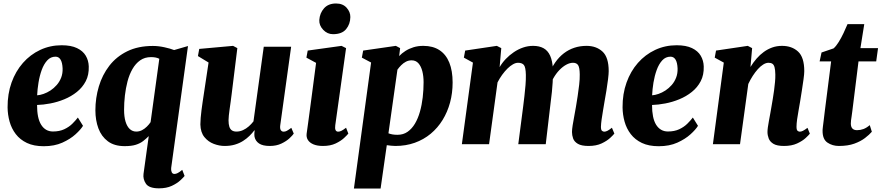

<svg xmlns="http://www.w3.org/2000/svg" viewBox="-20 -827 5055 1101"><path d="M456 -105.5Q443 -84 413 -56.8Q383 -29.5 337.5 -9Q292 11.5 231 11.5Q174 11.5 134.5 -7.2Q95 -26 70.5 -58Q46 -90 35 -129.8Q24 -169.5 23.5 -211Q23 -288.5 46.2 -353.5Q69.5 -418.5 111.5 -466.2Q153.5 -514 210.5 -540.8Q267.5 -567.5 333.5 -567.5Q387.5 -567.5 421.5 -551.2Q455.5 -535 471.8 -507.5Q488 -480 489 -446Q490.5 -397.5 471.8 -361.5Q453 -325.5 420.8 -299.8Q388.5 -274 349 -257.8Q309.5 -241.5 268.8 -233.8Q228 -226 192.5 -225Q192.5 -187.5 198.2 -159.2Q204 -131 215.8 -112Q227.5 -93 244.5 -83Q261.5 -73 283.5 -73Q321 -73 348.2 -85.8Q375.5 -98.5 394.5 -117.2Q413.5 -136 426.5 -153ZM298.5 -502Q270.5 -502 251 -480.8Q231.5 -459.5 219.2 -425.8Q207 -392 200.8 -353.5Q194.5 -315 193 -280.5Q209.5 -281.5 229.8 -288.5Q250 -295.5 269.5 -308.2Q289 -321 305.2 -339.5Q321.5 -358 330.8 -382Q340 -406 339 -435Q337.5 -468.5 327.2 -485.2Q317 -502 298.5 -502Z M961.5 136.5Q960 149.5 964.5 160Q969 170.5 980.5 170.5Q989 170.5 999.2 165.2Q1009.5 160 1025 147L1038.5 182Q1032.5 190 1014 207.2Q995.5 224.5 965 238.8Q934.5 253 891.5 253Q835 253 817 226.8Q799 200.5 803 170L833 -46.5Q818 -31.5 801 -18.2Q784 -5 759.2 3Q734.5 11 695 11Q635.5 11 598.5 -16.8Q561.5 -44.5 544.2 -91Q527 -137.5 527 -194.5Q527 -265 546.8 -331.2Q566.5 -397.5 607 -450Q647.5 -502.5 709.8 -533Q772 -563.5 856.5 -563.5Q888.5 -563.5 922.8 -556Q957 -548.5 978.5 -540L1058 -563ZM893.5 -490Q882.5 -495.5 870.8 -497.5Q859 -499.5 846 -499.5Q810 -499.5 783.8 -481Q757.5 -462.5 739.5 -431Q721.5 -399.5 711.2 -360.2Q701 -321 696.2 -279Q691.5 -237 691.5 -198Q691.5 -157.5 700 -129.5Q708.5 -101.5 724.2 -87Q740 -72.5 761.5 -72.5Q778.5 -72.5 793.8 -80.2Q809 -88 822 -100.8Q835 -113.5 843.5 -126.5Z M1268 10Q1237.5 10 1205.8 -2Q1174 -14 1152 -41Q1130 -68 1129 -113.5Q1129 -130.5 1130.8 -151.5Q1132.5 -172.5 1135.5 -195.5Q1138.5 -218.5 1142 -242.5Q1145.5 -266.5 1149 -289L1176 -468.5L1115 -505.5L1122.5 -546.5L1316.5 -564L1341 -551L1308.5 -288Q1306 -266.5 1302.8 -244.2Q1299.5 -222 1296.8 -201.5Q1294 -181 1292.2 -164.5Q1290.5 -148 1290.5 -137.5Q1290.5 -114.5 1295.2 -100.2Q1300 -86 1310 -79.2Q1320 -72.5 1336 -72.5Q1355.5 -72.5 1373.5 -80.8Q1391.5 -89 1406.8 -102.5Q1422 -116 1433.5 -131L1492.5 -559H1649.5L1587 -108.5Q1584.5 -89.5 1590.2 -80.8Q1596 -72 1606.5 -72Q1615.5 -72 1624.2 -76.5Q1633 -81 1650.5 -94L1664.5 -61Q1658.5 -51.5 1640.5 -34.5Q1622.5 -17.5 1593.8 -3.8Q1565 10 1527 10Q1486.5 10 1465.5 -4.2Q1444.5 -18.5 1439.5 -43Q1439 -46 1438.8 -50.2Q1438.5 -54.5 1438.5 -59.2Q1438.5 -64 1439.2 -69Q1440 -74 1440.5 -78.5L1438.5 -79.5Q1426.5 -63.5 1410.5 -47.8Q1394.5 -32 1373.8 -18.8Q1353 -5.5 1327 2.2Q1301 10 1268 10Z M1832 10Q1799.5 10 1777.5 0.8Q1755.5 -8.5 1745.5 -24.5Q1735.5 -40.5 1738.5 -61.5Q1741.5 -83.5 1745.8 -113.8Q1750 -144 1755 -181.8Q1760 -219.5 1766 -264.2Q1772 -309 1778.5 -359.8Q1785 -410.5 1792.5 -466.5L1737 -496.5L1744.5 -537L1938.5 -564L1964.5 -551L1902.5 -108.5Q1900 -90.5 1904.2 -81.2Q1908.5 -72 1919 -72Q1928 -72 1938 -77Q1948 -82 1964.5 -94.5L1977.5 -61Q1971 -52.5 1952.8 -35.5Q1934.5 -18.5 1904.5 -4.2Q1874.5 10 1832 10ZM1889.5 -631Q1857 -631 1833.2 -656.2Q1809.5 -681.5 1811 -712Q1813.5 -751.5 1838 -779.2Q1862.5 -807 1907 -807Q1946 -807 1967.8 -782.5Q1989.5 -758 1989 -729Q1988.5 -689 1964.8 -660Q1941 -631 1889.5 -631Z M2009.5 254 2108 -468.5 2055 -496.5 2062.5 -537 2250 -564 2274.5 -551 2269 -505.5Q2284 -521.5 2304.8 -534.8Q2325.5 -548 2351 -556Q2376.5 -564 2407.5 -564Q2462.5 -564 2500 -539.5Q2537.5 -515 2556.5 -468Q2575.5 -421 2575.5 -354Q2575.5 -293.5 2560.8 -239Q2546 -184.5 2518 -139Q2490 -93.5 2449.8 -60Q2409.5 -26.5 2358.2 -8.2Q2307 10 2247 10Q2235.5 10 2222.8 8.5Q2210 7 2198 5.5L2162.5 254ZM2207.5 -62.5Q2218 -58.5 2230.5 -56.2Q2243 -54 2259.5 -54Q2292.5 -54 2317.2 -71.2Q2342 -88.5 2359.5 -118Q2377 -147.5 2388 -186.2Q2399 -225 2404 -268.5Q2409 -312 2409 -355.5Q2409 -390 2401.8 -418.5Q2394.5 -447 2379.5 -464Q2364.5 -481 2340.5 -481Q2322.5 -481 2307.8 -473.2Q2293 -465.5 2280.8 -453.2Q2268.5 -441 2259 -427.5Z M2854.5 -551 2845 -442Q2859.5 -467 2880.5 -489Q2901.5 -511 2926.8 -528Q2952 -545 2979.8 -554.5Q3007.5 -564 3037 -564Q3072.5 -564 3097 -550.5Q3121.5 -537 3135 -507Q3148.5 -477 3151 -426.5Q3151 -418.5 3151 -409Q3151 -399.5 3150.2 -389.2Q3149.5 -379 3148 -369L3127 -398Q3142.5 -438.5 3164.2 -469.5Q3186 -500.5 3213.5 -521.5Q3241 -542.5 3273.5 -553.2Q3306 -564 3343.5 -564Q3399.5 -564 3435 -531.2Q3470.5 -498.5 3470.5 -419Q3470.5 -403.5 3466.8 -372.8Q3463 -342 3457.5 -308Q3452 -274 3447 -247Q3443 -222 3438.2 -194.8Q3433.5 -167.5 3430 -142.8Q3426.5 -118 3426 -100Q3426 -82 3432 -77Q3438 -72 3445 -72Q3453.5 -72 3463 -76.8Q3472.5 -81.5 3489 -94.5L3503 -61Q3497 -53 3478.8 -36Q3460.5 -19 3429.8 -4.5Q3399 10 3355 10Q3314.5 10 3293.8 -2.2Q3273 -14.5 3266.5 -33Q3260 -51.5 3260 -70Q3260 -84.5 3263.8 -108.5Q3267.5 -132.5 3273 -160.8Q3278.5 -189 3283 -216.5Q3287.5 -243.5 3292.5 -276Q3297.5 -308.5 3301.2 -341Q3305 -373.5 3304.5 -400.5Q3304 -440 3295 -453.5Q3286 -467 3266 -467Q3247.5 -467 3227.5 -456.2Q3207.5 -445.5 3188 -425.5Q3168.5 -405.5 3152.8 -377.5Q3137 -349.5 3127.5 -315.5L3151 -404.5Q3151 -382 3149.2 -354.8Q3147.5 -327.5 3144.8 -299.8Q3142 -272 3138.5 -247L3109.5 0H2952L2980 -216Q2983.5 -244 2987.2 -275.8Q2991 -307.5 2993.5 -339.2Q2996 -371 2995.5 -398Q2994.5 -442 2984 -454.5Q2973.5 -467 2950.5 -467Q2937 -467 2921.5 -458.2Q2906 -449.5 2890 -433.8Q2874 -418 2859.2 -397.5Q2844.5 -377 2833 -354.5L2784.5 0H2628.5L2692 -468L2640 -496.5L2647.5 -537L2829 -564Z M3982.5 -105.5Q3969.5 -84 3939.5 -56.8Q3909.5 -29.5 3864 -9Q3818.5 11.5 3757.5 11.5Q3700.5 11.5 3661 -7.2Q3621.5 -26 3597 -58Q3572.5 -90 3561.5 -129.8Q3550.5 -169.5 3550 -211Q3549.5 -288.5 3572.8 -353.5Q3596 -418.5 3638 -466.2Q3680 -514 3737 -540.8Q3794 -567.5 3860 -567.5Q3914 -567.5 3948 -551.2Q3982 -535 3998.2 -507.5Q4014.5 -480 4015.5 -446Q4017 -397.5 3998.2 -361.5Q3979.5 -325.5 3947.2 -299.8Q3915 -274 3875.5 -257.8Q3836 -241.5 3795.2 -233.8Q3754.5 -226 3719 -225Q3719 -187.5 3724.8 -159.2Q3730.5 -131 3742.2 -112Q3754 -93 3771 -83Q3788 -73 3810 -73Q3847.5 -73 3874.8 -85.8Q3902 -98.5 3921 -117.2Q3940 -136 3953 -153ZM3825 -502Q3797 -502 3777.5 -480.8Q3758 -459.5 3745.8 -425.8Q3733.5 -392 3727.2 -353.5Q3721 -315 3719.5 -280.5Q3736 -281.5 3756.2 -288.5Q3776.5 -295.5 3796 -308.2Q3815.5 -321 3831.8 -339.5Q3848 -358 3857.2 -382Q3866.5 -406 3865.5 -435Q3864 -468.5 3853.8 -485.2Q3843.5 -502 3825 -502Z M4283.5 -443Q4299.5 -469 4318.5 -491Q4337.5 -513 4360 -529.2Q4382.5 -545.5 4408.5 -554.8Q4434.5 -564 4464.5 -564Q4521 -564 4556.5 -531.2Q4592 -498.5 4592 -419Q4592 -403.5 4587.8 -372.8Q4583.5 -342 4578.2 -308Q4573 -274 4568.5 -247Q4564.5 -222 4559.5 -194.8Q4554.5 -167.5 4551 -142.8Q4547.5 -118 4547.5 -100Q4547.5 -82 4553.5 -77Q4559.5 -72 4566 -72Q4574.5 -72 4584.2 -76.8Q4594 -81.5 4610.5 -94L4624 -60.5Q4618 -52.5 4599.8 -35.5Q4581.5 -18.5 4550.5 -4.2Q4519.5 10 4476 10Q4435.5 10 4415.2 -2.2Q4395 -14.5 4388 -33Q4381 -51.5 4381 -70Q4381 -81 4383.2 -97.2Q4385.5 -113.5 4389.2 -133.5Q4393 -153.5 4396.8 -174.8Q4400.5 -196 4404 -216Q4407.5 -236.5 4411.5 -260.2Q4415.5 -284 4418.8 -308.5Q4422 -333 4424.2 -356.5Q4426.5 -380 4426 -400.5Q4425.5 -427 4421.5 -441.5Q4417.5 -456 4409 -461.5Q4400.5 -467 4387 -467Q4372.5 -467 4356.8 -457.2Q4341 -447.5 4325.8 -430.5Q4310.5 -413.5 4296.5 -391.8Q4282.5 -370 4271 -345.5L4223.5 0H4068L4130.5 -468L4078.5 -496.5L4086 -537L4268 -564L4293 -551Z M4867.5 -189.5Q4865.5 -173 4863.5 -160Q4861.5 -147 4860.2 -137.2Q4859 -127.5 4859 -119Q4859 -99.5 4868 -90Q4877 -80.5 4894.5 -80.5Q4914 -80.5 4931.8 -87.2Q4949.5 -94 4967.5 -109.5L4979.5 -71.5Q4965 -54.5 4940.2 -35.5Q4915.5 -16.5 4878.8 -3.2Q4842 10 4790.5 10Q4753.5 10 4725 -9.2Q4696.5 -28.5 4697 -77.5Q4697 -80 4697.2 -85.2Q4697.5 -90.5 4699 -102.2Q4700.5 -114 4703.2 -135.5Q4706 -157 4710 -192L4746 -475H4680L4691 -526L4760 -549.5Q4774.5 -562 4789.2 -585.8Q4804 -609.5 4817 -637Q4830 -664.5 4840 -688.5H4936L4914 -551H5015L5004.5 -475H4903Z"/></svg>

Font: Merriweather 28pt Black
Style: Italic
Weight: 900
Italic angle: -7.8°
Version: Version 2.101